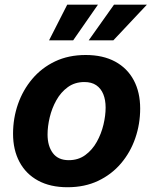

<svg xmlns="http://www.w3.org/2000/svg" viewBox="-20 -787 654 818"><path d="M267.8 10.7Q194 10.7 142.2 -17.6Q90.3 -45.8 63 -97.2Q35.6 -148.5 35.6 -217.2Q35.6 -283 56.5 -343.2Q77.5 -403.4 117.4 -450.7Q157.3 -498 214.6 -525.4Q272 -552.7 345.1 -552.7Q418.6 -552.7 470.6 -524.6Q522.5 -496.5 549.9 -445.1Q577.2 -393.8 577.2 -324.6Q577.2 -258.7 556.4 -198.5Q535.7 -138.2 495.7 -91.1Q455.7 -43.9 398.3 -16.6Q341 10.7 267.8 10.7ZM272.9 -104.6Q313.8 -104.6 343.5 -126.5Q373.3 -148.3 392.4 -182.7Q411.6 -217.1 420.8 -256Q430 -294.9 430 -328.7Q430 -361.5 420 -385.9Q410 -410.3 390.1 -423.9Q370.2 -437.5 339.7 -437.5Q298.9 -437.5 269.1 -415.9Q239.3 -394.3 220.2 -360.1Q201 -325.8 191.8 -287.1Q182.6 -248.3 182.6 -214Q182.6 -165.1 205.1 -134.9Q227.6 -104.6 272.9 -104.6ZM291.7 -615.1H189L266.4 -767.1H397.3ZM462.9 -615.1H357.9L465.7 -767.1H605.8Z"/></svg>

Font: Inter Variable
Style: Italic
Weight: 400
Italic angle: -9.39999°
Designer: Rasmus Andersson
Foundry: rsms
Version: Version 4.001;git-9221beed3